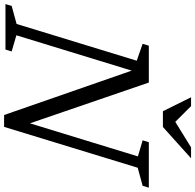

<svg xmlns="http://www.w3.org/2000/svg" viewBox="-44 -896 930 914"><g transform="rotate(90 421.0 -439.0)"><path d="M560 -90.5 542.5 -88.5 708.5 -630.5 632 -653 641 -682.5H857.5L848.5 -653L762.5 -629.5L568 6.5H511.5L290 -630.5L306 -620L132 -52L209 -29.5L200 0H-16.5L-8 -29.5L78 -53L253 -625L172.5 -653L181.5 -682.5H357ZM717.5 -883.5 568.5 -749.5H493.5L427 -883.5H469L550 -802.5H534.5L665.5 -883.5Z"/></g></svg>

Font: Newsreader 14pt
Style: Italic
Weight: 400
Italic angle: -17°
Designer: Hugues Gentile
Foundry: Production Type
Version: Version 1.003